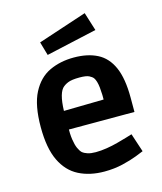

<svg xmlns="http://www.w3.org/2000/svg" viewBox="-121 -896 841 998"><g transform="rotate(-15 300.0 -397.0)"><path d="M317 14Q239 14 180 -16Q121 -46 88.5 -113.5Q56 -181 56 -294Q56 -412 90.5 -478.5Q125 -545 183.5 -572.5Q242 -600 315 -600Q389 -600 441 -573.5Q493 -547 520 -486Q547 -425 547 -322V-245H133L194 -265Q193 -221 197.5 -191Q202 -161 210 -143Q218 -125 228 -115Q239 -106 256 -100.5Q273 -95 299 -95Q327 -95 358.5 -100Q390 -105 419.5 -113Q449 -121 471 -127.5Q493 -134 502 -137L535 -37Q526 -33 494 -20.5Q462 -8 416 3Q370 14 317 14ZM194 -318 134 -344 471 -350 409 -324Q410 -378 406 -414.5Q402 -451 390 -468Q383 -477 368 -484.5Q353 -492 317 -492Q275 -492 254.5 -483.5Q234 -475 222 -462Q193 -428 194 -318ZM188 -648 167 -721 430 -808 461 -709Z"/></g></svg>

Font: Ruda ExtraBold
Style: Regular
Weight: 800
Designer: Mariela Monsalve and Angelina Sanchez
Foundry: Mariela Monsalve and Angelina Sanchez
Version: Version 2.000